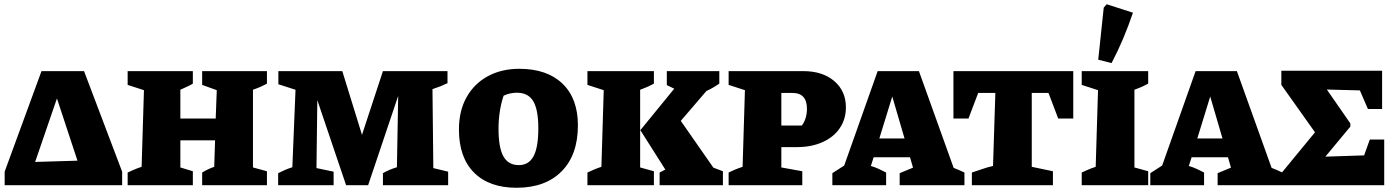

<svg xmlns="http://www.w3.org/2000/svg" viewBox="-20 -875 6615 907"><path d="M377 -539 557 -64V0H2V-64L176 -539ZM146 -110 346 -116 249 -410Z M583 0V-60Q598 -67 613 -73.5Q628 -80 649 -87L660 -449L583 -474V-539H891V-480Q876 -471 866.5 -467Q857 -463 832 -451V-315H999L1004 -449L935 -474V-539H1241V-480Q1210 -463 1175 -451V-84L1241 -66V0H935V-60Q950 -69 962.5 -75Q975 -81 992 -87L996 -212H832V-84L891 -66V0Z M2027 -81 2097 -64V0H1789V-57Q1818 -74 1855 -85L1861 -422L1719 0H1615L1479 -402L1475 -81L1556 -64V0H1294V-57Q1310 -65 1326 -72Q1342 -79 1361 -85L1376 -451L1295 -477V-539H1597L1690 -238L1789 -539H2094V-482Q2061 -466 2023 -454Z M2420 12Q2291 12 2219.5 -59.5Q2148 -131 2148 -263Q2148 -352 2184.5 -416.5Q2221 -481 2285.5 -515.5Q2350 -550 2433 -550Q2564 -550 2637 -480Q2710 -410 2710 -283Q2710 -143 2633 -65.5Q2556 12 2420 12ZM2431 -95Q2478 -95 2500.5 -137Q2523 -179 2523 -269Q2523 -357 2499 -397Q2475 -437 2422 -437Q2408 -437 2392 -434Q2376 -431 2359 -423Q2335 -351 2335 -266Q2335 -178 2358 -136.5Q2381 -95 2431 -95Z M2755 0V-60Q2770 -67 2785 -73.5Q2800 -80 2821 -87L2832 -449L2755 -474V-539H3069V-480Q3056 -473 3044.5 -467.5Q3033 -462 3004 -451V-84L3069 -66V0ZM3096 0V-60Q3110 -68 3123 -74L3005 -260L3165 -456L3130 -473V-539H3378V-480Q3348 -459 3317 -445L3196 -304L3350 -83L3395 -66V0Z M3775 -539Q3866 -539 3921 -492Q3976 -445 3976 -368Q3976 -312 3947 -269.5Q3918 -227 3865.5 -203.5Q3813 -180 3744 -180H3671V-84L3770 -66V0H3422V-60Q3436 -67 3451.5 -73.5Q3467 -80 3488 -87L3499 -449L3422 -474V-539ZM3723 -436H3671V-282H3768Q3792 -315 3792 -361Q3792 -436 3723 -436Z M4485 -82Q4498 -77 4509.5 -72Q4521 -67 4536 -60V0H4230V-57L4293 -83L4279 -132H4107L4094 -91Q4114 -85 4131.5 -77Q4149 -69 4166 -60V0H3912V-57L3968 -93L4126 -539H4321ZM4134 -221H4253L4195 -419Z M5050 -539V-315H4979L4933 -436H4854V-87L4954 -66V0H4571V-60Q4594 -67 4619 -76Q4644 -85 4671 -91L4682 -436H4601L4555 -315H4484V-539Z M5090 0V-60Q5105 -67 5120 -73.5Q5135 -80 5156 -87L5167 -449L5090 -474V-539H5404V-480Q5391 -473 5379.5 -467.5Q5368 -462 5339 -451V-84L5404 -66V0ZM5231 -577 5168 -593 5194 -839 5208 -855 5332 -815Q5311 -753 5286 -693.5Q5261 -634 5231 -577Z M5987 -82Q6000 -77 6011.5 -72Q6023 -67 6038 -60V0H5732V-57L5795 -83L5781 -132H5609L5596 -91Q5616 -85 5633.5 -77Q5651 -69 5668 -60V0H5414V-57L5470 -93L5628 -539H5823ZM5636 -221H5755L5697 -419Z M6451 -216H6519V0H6025V-47L6192 -250L6033 -474V-541H6509V-360H6442L6404 -448L6248 -452L6359 -292V-277L6241 -135L6424 -141Z"/></svg>

Font: Piazzolla SC ExtraBold
Style: Regular
Weight: 800
Designer: Juan Pablo del Peral
Foundry: Huerta Tipografica
Version: Version 1.330